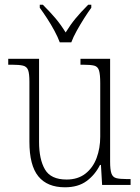

<svg xmlns="http://www.w3.org/2000/svg" viewBox="-20 -786 595 816"><path d="M256 10Q181 10 143 -36.5Q105 -83 105 -184V-439Q105 -473 99.5 -488Q94 -503 78 -507Q62 -511 30 -511H15V-536H146V-183Q146 -109 171 -66Q196 -23 263 -23Q311 -23 343 -48Q375 -73 390.5 -114.5Q406 -156 406 -205V-433Q406 -469 401 -486Q396 -503 380.5 -507Q365 -511 332 -511H322V-536H448V-99Q448 -65 453.5 -49Q459 -33 474 -29Q489 -25 518 -25H535V0H414L409 -85H405Q384 -43 348 -16.5Q312 10 256 10ZM234 -606Q226 -628 211.5 -655Q197 -682 180 -708Q163 -734 149 -753V-766H162Q194 -734 216 -708Q238 -682 259 -648Q280 -682 301.5 -708Q323 -734 355 -766H368V-753Q354 -734 337.5 -708Q321 -682 306 -655Q291 -628 283 -606Z"/></svg>

Font: Noto Serif SemiCondensed ExtraLight
Style: Regular
Weight: 200
Width: 4
Designer: Monotype Design Team
Foundry: Monotype Imaging Inc.
Version: Version 2.014